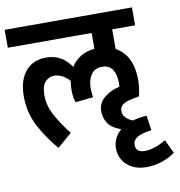

<svg xmlns="http://www.w3.org/2000/svg" viewBox="-95 -707 885 943"><g transform="rotate(-10 347.5 -235.5)"><path d="M704.1 110.4Q674.3 132.3 636.7 144.5Q599.1 156.7 559.6 156.7Q520.5 156.7 490.7 141.6Q460.9 126.5 444.3 99.9Q427.7 73.2 427.7 39.6Q427.7 16.1 438 -6.8Q448.2 -29.8 469.7 -47.9Q420.4 -66.9 404.3 -93.8Q388.2 -120.6 388.2 -151.9Q388.2 -192.4 420.4 -219.2Q452.6 -246.1 497.1 -255.4Q498 -261.7 498 -274.9Q498 -316.4 481.7 -341.6Q465.3 -366.7 429.2 -366.7Q394 -366.7 375.5 -340.6Q356.9 -314.5 356.9 -272Q356.9 -252 360.8 -227.1L272.5 -217.8Q262.7 -243.2 262.7 -280.3Q262.7 -302.2 266.6 -325.7Q230.5 -364.3 189.9 -364.3Q164.1 -364.3 145.5 -344Q127 -323.7 127 -276.9Q127 -228.5 151.4 -181.2Q175.8 -133.8 222.7 -73.7L150.4 -11.7Q99.6 -70.3 63 -138.7Q26.4 -207 26.4 -291.5Q26.4 -343.8 43.5 -381.6Q60.5 -419.4 92 -439.2Q123.5 -459 165.5 -459Q205.6 -459 236.6 -442.4Q267.6 -425.8 291 -390.6Q309.6 -420.4 339.1 -438.5Q368.7 -456.5 408.7 -460V-539.1H-9.3V-628.4H625.5V-539.1H511.2V-440.9Q551.8 -419.4 572.8 -376.5Q593.8 -333.5 593.8 -273.4Q593.8 -233.9 583.5 -191.9Q550.3 -186.5 530.5 -180.9Q510.7 -175.3 498.3 -164.8Q485.8 -154.3 485.8 -136.7Q485.8 -99.6 534.2 -80.6Q565.4 -89.8 604 -91.8L614.7 -17.6Q564.9 -11.7 543 2.2Q521 16.1 521 38.6Q521 57.6 532 67.4Q543 77.1 567.4 77.1Q590.8 77.1 618.4 67.6Q646 58.1 671.4 42Z"/></g></svg>

Font: Varta
Style: Bold
Weight: 700
Designer: Joana Correia, Viktoriya Grabowska, Eben Sorkin
Foundry: Sorkin Type
Version: Version 1.002; ttfautohint (v1.3) -l 8 -r 24 -G 200 -x 12 -H